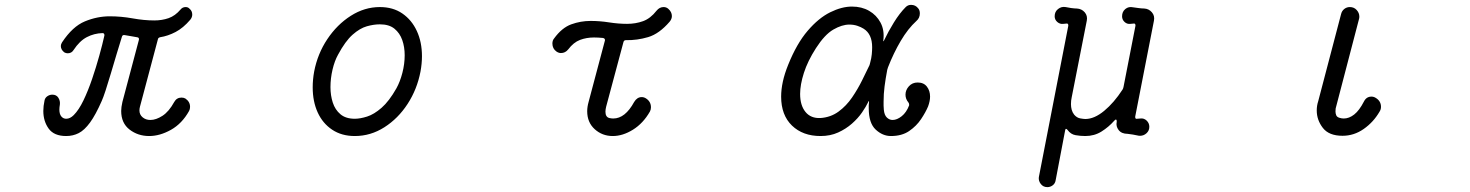

<svg xmlns="http://www.w3.org/2000/svg" viewBox="-20 -541 6040 789"><path d="M638 -388Q630 -386 629 -380L555 -102Q554 -98 553.5 -94.5Q553 -91 553 -87Q553 -70 566 -59Q579 -48 598 -48Q621 -48 647.5 -65Q674 -82 696 -122Q706 -140 726 -140Q735 -140 742 -136Q761 -123 761 -102Q761 -92 757 -85Q728 -33 682.5 -7.5Q637 18 593 18Q547 18 512.5 -8.5Q478 -35 478 -85Q478 -100 483 -122L551 -378V-381Q551 -387 543 -388Q530 -390 517.5 -392.5Q505 -395 491 -397H489Q483 -397 481 -390Q471 -358 459 -318Q447 -278 435.5 -239Q424 -200 414 -169.5Q404 -139 398 -126Q373 -69 350 -37.5Q327 -6 303.5 6Q280 18 252 18Q202 18 180 -12.5Q158 -43 158 -85Q158 -105 163 -128Q165 -139 174.5 -145.5Q184 -152 195 -152Q212 -152 220 -139Q228 -126 226 -111Q225 -105 224.5 -100.5Q224 -96 224 -91Q224 -72 232 -62.5Q240 -53 252 -53Q268 -53 283 -68Q304 -89 323 -128.5Q342 -168 358.5 -216.5Q375 -265 388 -312Q401 -359 409 -395V-397Q409 -405 401 -405Q367 -404 337 -388.5Q307 -373 282 -335Q274 -322 258 -322Q251 -322 244 -326Q230 -337 230 -352Q230 -359 235 -367Q278 -432 328.5 -453Q379 -474 431 -474Q478 -474 525 -465.5Q572 -457 614 -457Q646 -457 673 -466.5Q700 -476 722 -502Q730 -512 743 -512Q753 -512 759 -505Q770 -496 770 -481Q770 -470 762 -460Q733 -426 701.5 -409.5Q670 -393 638 -388Z M1438 18Q1384 18 1345 -8Q1306 -34 1285.5 -79Q1265 -124 1265 -182Q1265 -214 1271 -247Q1285 -320 1325 -380Q1365 -440 1421.5 -476Q1478 -512 1541 -512Q1595 -512 1633.5 -485.5Q1672 -459 1693 -413.5Q1714 -368 1714 -310Q1714 -280 1708 -247Q1694 -174 1655 -114Q1616 -54 1559.5 -18Q1503 18 1438 18ZM1438 -53Q1460 -53 1488.5 -62Q1517 -71 1548 -98Q1579 -125 1609 -178Q1624 -205 1633.5 -241.5Q1643 -278 1643 -314Q1643 -348 1633 -376.5Q1623 -405 1601 -423Q1579 -441 1541 -441Q1516 -441 1487.5 -433Q1459 -425 1429 -398.5Q1399 -372 1369 -316Q1355 -291 1346.5 -255Q1338 -219 1338 -183Q1338 -149 1347.5 -119.5Q1357 -90 1379 -71.5Q1401 -53 1438 -53Z M2726 -505Q2741 -492 2741 -475Q2741 -463 2732 -452Q2689 -402 2643.5 -388.5Q2598 -375 2552 -376Q2544 -376 2542 -368L2471 -103Q2468 -91 2468 -82Q2468 -60 2484 -56Q2489 -55 2492.5 -54.5Q2496 -54 2500 -54Q2549 -54 2586 -122Q2598 -142 2617 -142Q2626 -142 2634 -137Q2655 -124 2655 -100Q2655 -91 2651 -83Q2623 -34 2581 -8Q2539 18 2498 18Q2455 18 2424 -10Q2393 -38 2393 -84Q2393 -102 2399 -123L2466 -375V-377Q2466 -383 2458 -385Q2448 -386 2439 -386.5Q2430 -387 2421 -387Q2390 -387 2363.5 -377Q2337 -367 2315 -338Q2303 -323 2285 -323Q2276 -323 2267 -329Q2250 -341 2250 -362Q2250 -375 2257 -383Q2289 -427 2327.5 -441Q2366 -455 2407 -455Q2445 -455 2483 -449Q2521 -443 2557 -443Q2592 -443 2622.5 -454Q2653 -465 2678 -497Q2690 -512 2707 -512Q2718 -512 2726 -505Z M3641 18Q3607 18 3578.5 -8.5Q3550 -35 3550 -96Q3550 -102 3550 -108Q3550 -114 3551 -120Q3552 -131 3548 -122Q3539 -103 3522.5 -79Q3506 -55 3481 -33Q3456 -11 3424 3.5Q3392 18 3352 18Q3279 18 3234.5 -25Q3190 -68 3190 -144Q3190 -173 3197 -205.5Q3204 -238 3219 -275Q3254 -362 3299 -414.5Q3344 -467 3391.5 -490.5Q3439 -514 3481 -514Q3521 -514 3551.5 -496.5Q3582 -479 3598.5 -448Q3615 -417 3610 -376Q3608 -367 3613 -375Q3630 -411 3653.5 -449Q3677 -487 3702 -512Q3711 -521 3724 -521Q3742 -521 3753 -507Q3760 -499 3760 -486Q3760 -467 3746 -455Q3711 -423 3681.5 -373Q3652 -323 3629 -264Q3628 -261 3627.5 -259Q3627 -257 3626 -254Q3619 -217 3615 -186Q3611 -155 3611 -123Q3611 -116 3611 -107Q3611 -98 3612 -90Q3614 -68 3624.5 -58Q3635 -48 3648 -48Q3666 -48 3685.5 -63.5Q3705 -79 3716 -108V-111Q3716 -116 3713 -120Q3701 -134 3701 -152Q3701 -171 3715 -186.5Q3729 -202 3751 -202Q3776 -202 3789 -185Q3802 -168 3802 -144Q3802 -126 3794 -104Q3784 -80 3765 -51.5Q3746 -23 3716 -2.5Q3686 18 3641 18ZM3352 -56Q3394 -59 3426 -82.5Q3458 -106 3481.5 -140.5Q3505 -175 3522.5 -210.5Q3540 -246 3553 -273Q3554 -276 3554.5 -278Q3555 -280 3556 -284Q3561 -302 3562.5 -318Q3564 -334 3564 -347Q3564 -401 3529 -423Q3518 -430 3503 -435Q3488 -440 3470 -440Q3440 -440 3404.5 -419.5Q3369 -399 3333 -343Q3299 -290 3283.5 -241.5Q3268 -193 3268 -155Q3268 -108 3290 -81Q3312 -54 3352 -56Z M4682 -506Q4701 -505 4713.5 -490.5Q4726 -476 4722 -456L4645 -62V-60Q4645 -51 4653 -53L4666 -54Q4681 -56 4692 -45.5Q4703 -35 4703 -20Q4703 -4 4691.5 6.5Q4680 17 4665 17Q4659 17 4656 16Q4646 14 4635.5 12Q4625 10 4614 9Q4589 9 4577 -6.5Q4565 -22 4569 -40V-44Q4569 -49 4566 -49.5Q4563 -50 4559 -45Q4536 -19 4506.5 -0.5Q4477 18 4440 18Q4420 18 4400 14.5Q4380 11 4367 -7Q4359 -17 4357 -5L4318 200Q4316 213 4306 220.5Q4296 228 4284 228Q4267 228 4257 215Q4247 202 4249 187L4370 -435V-437Q4370 -446 4361 -444L4350 -443Q4336 -441 4325 -450.5Q4314 -460 4314 -474Q4314 -493 4328 -504Q4342 -515 4359 -512Q4367 -510 4381.5 -508Q4396 -506 4405 -506Q4425 -505 4437.5 -490.5Q4450 -476 4446 -456L4384 -141Q4381 -128 4381 -113Q4381 -101 4384 -90Q4387 -79 4394 -70Q4405 -57 4419 -54.5Q4433 -52 4440 -52Q4477 -52 4517.5 -85.5Q4558 -119 4593 -173Q4596 -178 4597 -184L4646 -435V-437Q4646 -446 4637 -444L4626 -443Q4612 -441 4601.5 -450.5Q4591 -460 4591 -474Q4591 -493 4604.5 -504Q4618 -515 4636 -511Q4644 -510 4658 -508Q4672 -506 4682 -506Z M5497 17Q5441 17 5416 -15.5Q5391 -48 5391 -87Q5391 -107 5397 -125L5491 -483Q5494 -496 5504 -504Q5514 -512 5527 -512Q5544 -512 5555 -500Q5566 -488 5566 -473Q5566 -467 5565 -464L5471 -104Q5468 -97 5468 -83Q5468 -75 5471 -67.5Q5474 -60 5484 -57Q5493 -54 5502 -54Q5524 -54 5545 -70.5Q5566 -87 5585 -124Q5595 -144 5616 -144Q5625 -144 5633 -139Q5655 -126 5655 -102Q5655 -91 5649 -82Q5624 -39 5584 -11Q5544 17 5497 17Z"/></svg>

Font: Kiwi Maru
Style: Regular
Weight: 400
Designer: Hiroki-Chan
Version: Version 1.100